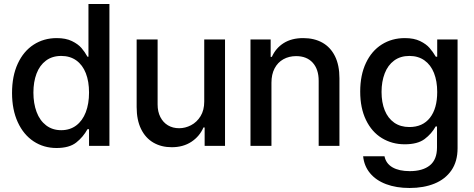

<svg xmlns="http://www.w3.org/2000/svg" viewBox="-20 -727 2364 957"><path d="M40 -263.7Q40 -348.1 68.6 -409.9Q97.2 -471.7 147.7 -504.4Q198.2 -537.1 262.7 -537.1Q308.1 -537.1 338.6 -522.2Q369.1 -507.3 386 -487.8Q402.8 -468.3 416 -444.3H420.9V-707H525.4V0H423.8V-83H416Q394.5 -43.9 359.9 -16.6Q325.2 10.7 261.7 10.7Q197.8 10.7 147.5 -22.5Q97.2 -55.7 68.6 -117.9Q40 -180.2 40 -263.7ZM423.8 -265.6Q423.8 -321.3 407.7 -362.3Q391.6 -403.3 360.4 -425.8Q329.1 -448.2 285.2 -448.2Q240.2 -448.2 209 -424.8Q177.7 -401.4 162.1 -360.1Q146.5 -318.8 146.5 -265.6Q146.5 -211.4 162.4 -168.9Q178.2 -126.5 209.7 -102.3Q241.2 -78.1 285.2 -78.1Q328.6 -78.1 359.9 -101.6Q391.1 -125 407.5 -167.5Q423.8 -210 423.8 -265.6Z M998 -530.3H1101.6V0H1000V-91.8H994.1Q975.1 -47.4 934.1 -20.3Q893.1 6.8 835.9 6.8Q784.2 6.8 744.6 -16.1Q705.1 -39.1 683.1 -84Q661.1 -128.9 661.1 -193.4V-530.3H765.6V-206.1Q765.6 -170.4 779.3 -143.6Q793 -116.7 817.1 -102.3Q841.3 -87.9 873 -87.9Q903.3 -87.9 932.1 -102.8Q960.9 -117.7 979.5 -147.7Q998 -177.7 998 -220.7Z M1333 0H1228.5V-530.3H1329.1V-443.4H1335Q1354.5 -487.3 1394 -512.2Q1433.6 -537.1 1491.2 -537.1Q1546.4 -537.1 1586.9 -514.4Q1627.4 -491.7 1649.7 -446.8Q1671.9 -401.9 1671.9 -336.9V0H1568.4V-324.2Q1568.4 -381.8 1538.6 -414.6Q1508.8 -447.3 1456.1 -447.3Q1420.4 -447.3 1392.3 -431.6Q1364.3 -416 1348.6 -386Q1333 -356 1333 -314.5Z M1790 51.8H1896.5Q1903.8 88.4 1936.5 107.2Q1969.2 126 2022.5 126Q2086.9 126 2122.6 97.2Q2158.2 68.4 2158.2 7.8V-96.7H2151.4Q2131.3 -60.1 2096.4 -33.9Q2061.5 -7.8 1997.1 -7.8Q1934.1 -7.8 1883.5 -38.6Q1833 -69.3 1804.2 -128.9Q1775.4 -188.5 1775.4 -270.5Q1775.4 -353 1804 -413.3Q1832.5 -473.6 1883.1 -505.4Q1933.6 -537.1 1998 -537.1Q2043.5 -537.1 2074 -522.2Q2104.5 -507.3 2121.1 -488Q2137.7 -468.8 2152.3 -444.3H2159.2V-530.3H2260.7V11.7Q2260.7 77.6 2230 122.1Q2199.2 166.5 2145.5 188.2Q2091.8 210 2021.5 210Q1955.1 210 1904.5 190.9Q1854 171.9 1824.5 136.2Q1794.9 100.6 1790 51.8ZM2159.2 -268.6Q2159.2 -322.8 2143.1 -363.3Q2127 -403.8 2095.7 -426Q2064.5 -448.2 2020.5 -448.2Q1975.6 -448.2 1944.3 -425Q1913.1 -401.9 1897.5 -361.1Q1881.8 -320.3 1881.8 -268.6Q1881.8 -216.3 1897.7 -177Q1913.6 -137.7 1944.8 -115.7Q1976.1 -93.8 2020.5 -93.8Q2086.9 -93.8 2123 -139.9Q2159.2 -186 2159.2 -268.6Z"/></svg>

Font: Pretendard GOV Medium
Style: Regular
Weight: 500
Designer: Base glyphs from Inter by Rasmus Andersson; Hangeul glyphs from Noto Sans CJK(Source Han Sans) by Jang Soo-young and Kan
Foundry: Kil Hyung-jin
Version: Version 1.309